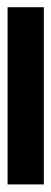

<svg xmlns="http://www.w3.org/2000/svg" viewBox="168 -138 138 519"><g transform="rotate(-90 237.5 121.0)"><path d="M477 170H-2V72H477Z"/></g></svg>

Font: Noto Sans Arabic ExtCond
Style: Bold
Weight: 700
Width: 2
Designer: Monotype Design Team, Nadine Chahine, Nizar Qandah and Khaled Hosny
Foundry: Monotype Imaging Inc.
Version: Version 2.012; ttfautohint (v1.8.4.7-5d5b)